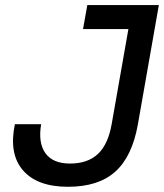

<svg xmlns="http://www.w3.org/2000/svg" viewBox="-20 -713 635 743"><path d="M243.2 9.8Q124 9.8 68.8 -54Q13.7 -117.7 37.6 -232.4H139.2Q127 -160.2 155.8 -120.1Q184.6 -80.1 251 -80.1Q319.3 -80.1 358.9 -117.2Q398.4 -154.3 412.1 -232.4L493.2 -693.4H594.7L513.7 -232.4Q491.7 -107.9 426.5 -49.1Q361.3 9.8 243.2 9.8ZM301.3 -600.6 317.9 -693.4H543L526.9 -600.6Z"/></svg>

Font: Cascadia Mono NF
Style: Italic
Weight: 400
Italic angle: -10°
Monospace: yes
Designer: Aaron Bell
Foundry: Saja Typeworks
Version: Version 2404.023